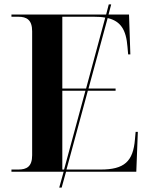

<svg xmlns="http://www.w3.org/2000/svg" viewBox="-20 -780 682 872"><path d="M32 0H269L249 72H260L280 0H599L606 -181H596L593 -148C585 -46 544 -10 437 -10H282L379 -368H505V-378H382L469 -698C528 -684 553 -645 559 -567L562 -533H572L566 -714H473L485 -760H474L462 -714H32V-704H63C101 -704 126 -690 126 -638V-75C126 -23 101 -10 63 -10H32ZM263 -378V-704H406C426 -704 443 -703 458 -700L371 -378ZM263 -10V-368H368L271 -10Z"/></svg>

Font: Noto Serif Display SemiBold
Style: Regular
Weight: 600
Designer: Monotype Design Team
Foundry: Monotype Imaging Inc.
Version: Version 2.009